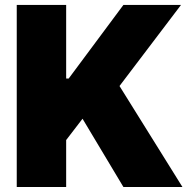

<svg xmlns="http://www.w3.org/2000/svg" viewBox="-20 -747 754 767"><path d="M46.9 -727.3H244.3V-433.2H254.3L473 -727.3H703.1L457.4 -403.4L708.8 0H473L309.7 -272.7L244.3 -187.5V0H46.9Z"/></svg>

Font: Inter P Black
Style: Regular
Weight: 900
Designer: Rasmus Andersson
Foundry: rsms
Version: Version 3.018;git-588b23468